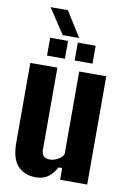

<svg xmlns="http://www.w3.org/2000/svg" viewBox="-100 -978 699 1048"><g transform="rotate(10 249.5 -454.5)"><path d="M174 10Q112 10 74.5 -29.2Q37 -68.5 37 -159V-600H187V-146Q187 -122 198.5 -110.5Q210 -99 233 -99Q253.5 -99 276.2 -110.8Q299 -122.5 308 -142V-600H458V0H308V-65H288Q265 -24.5 238.2 -7.2Q211.5 10 174 10ZM273 -655V-754H372V-655ZM120 -655V-754H219V-655ZM185 -780 93 -919H189L276 -780Z"/></g></svg>

Font: Big Shoulders Display Thin Black
Style: Regular
Weight: 900
Version: Version 2.002